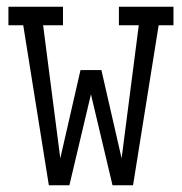

<svg xmlns="http://www.w3.org/2000/svg" viewBox="-20 -550 540 570"><path d="M125 0 49 -475H5V-530H167V-475H108L159 -80L219 -342H281L341 -80L392 -475H333V-530H495V-475H451L375 0H314L250 -270L186 0Z"/></svg>

Font: Iosevka Slab Light
Style: Regular
Weight: 300
Monospace: yes
Designer: Belleve Invis
Foundry: Belleve Invis
Version: Version 11.1.0; ttfautohint (v1.8.3)